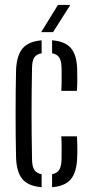

<svg xmlns="http://www.w3.org/2000/svg" viewBox="-20 -774 380 800"><path d="M47 -115Q46 -155.5 45.5 -202.5Q45 -249.5 45 -298.8Q45 -348 45.5 -395.5Q46 -443 47 -484Q50 -544 74.5 -572.8Q99 -601.5 153.5 -606V-552Q132.5 -548.5 123.2 -535Q114 -521.5 113.5 -492.5Q112.5 -439 112 -392.2Q111.5 -345.5 111.5 -300.5Q111.5 -255.5 112 -209Q112.5 -162.5 113.5 -109Q114 -80 123.2 -66Q132.5 -52 153.5 -48V6Q98.5 1.5 74 -27Q49.5 -55.5 47 -115ZM197 6V-48Q217.5 -52 226.5 -66Q235.5 -80 236.5 -109Q236.5 -128.5 236.8 -152.5Q237 -176.5 235.5 -206H300.5Q302 -183.5 302.2 -159Q302.5 -134.5 301.5 -115Q299 -55.5 274.8 -26.8Q250.5 2 197 6ZM235.5 -395.5Q236.5 -412.5 236.8 -430Q237 -447.5 236.8 -464Q236.5 -480.5 236.5 -492.5Q235.5 -521.5 226.5 -535Q217.5 -548.5 197 -552V-606Q251 -602 275.5 -573.5Q300 -545 301.5 -486Q302 -466.5 302 -442.5Q302 -418.5 300.5 -395.5ZM151.5 -640 221.5 -753.5H273L201 -640Z"/></svg>

Font: Big Shoulders Stencil Display Thin
Style: Regular
Weight: 400
Version: Version 2.001